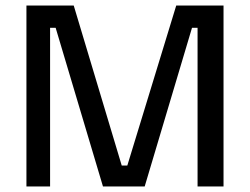

<svg xmlns="http://www.w3.org/2000/svg" viewBox="-20 -670 898 690"><path d="M160 0V-570H180L350 0H500L670 -570H690V0H783.3V-650H613.3L437.5 -75H417.5L245 -650H75V0Z"/></svg>

Font: Familjen Grotesk
Style: Regular
Weight: 400
Designer: Anders Wikstroem, Jonas Baeckman, Matilda Gysing, Kristian Moeller
Foundry: Familjen STHLM AB
Version: Version 2.000